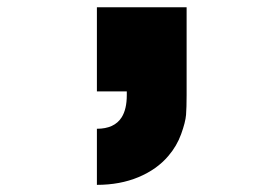

<svg xmlns="http://www.w3.org/2000/svg" viewBox="-20 -338 707 535"><path d="M250 -317.7H500V-72.9Q500 -38.4 498.4 -17.9Q496.7 2.6 484.7 35.8Q472.7 69 449.2 96.4Q417.3 134.1 365.9 155.6Q314.5 177.1 250 177.1V20.8Q298.8 20.8 319 -11.1Q333.3 -33.9 333.3 -72.9V-83.3H250Z"/></svg>

Font: Monoid
Style: Bold
Weight: 700
Width: 4
Designer: Andreas Larsen (@larsenwork)
Version: Version 0.61